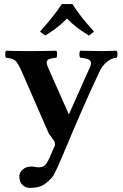

<svg xmlns="http://www.w3.org/2000/svg" viewBox="-20 -683 598 935"><path d="M333 -663.1Q367.2 -606.9 438 -528.8L413.1 -509.8Q347.2 -549.3 306.2 -592.8Q288.1 -574.2 269.5 -558.8Q251 -543.5 238.3 -534.7Q225.6 -525.9 200.2 -509.8L174.8 -528.8Q251 -615.2 280.8 -663.1ZM242.2 168Q233.9 182.6 215.8 198.7Q198.2 214.8 182.1 222.2Q161.1 231.9 125 231.9Q101.1 231.9 85.9 213.9Q74.2 199.7 74.2 173.8Q74.2 157.2 90.6 142.6Q106.9 127.9 133.8 127.9Q140.6 127.9 149.9 129.9Q159.2 131.8 168.9 131.8Q188.5 131.8 200.2 120.1Q210.9 108.9 222.2 83L246.1 27.8Q249 24.9 247.8 18.8Q246.6 12.7 246.1 9.5Q245.6 6.3 241.5 0Q237.3 -6.3 234.4 -9.8L226.6 -20.5L217.8 -32.2L88.9 -328.1Q68.4 -375 55.4 -387Q42.5 -398.9 9.8 -401.9Q5.4 -406.2 5.4 -418.9Q5.4 -431.6 9.8 -436Q49.8 -434.1 121.1 -434.1Q179.7 -434.1 253.9 -436Q258.3 -431.6 258.3 -418.9Q258.3 -406.2 253.9 -401.9Q241.2 -400.9 232.7 -398.9Q224.1 -397 218.3 -394.8Q212.4 -392.6 210.2 -388.2Q208 -383.8 207.3 -380.4Q206.5 -377 208.7 -369.6Q210.9 -362.3 212.9 -357.2Q214.8 -352.1 219.2 -342.3Q220.7 -339.4 221.2 -337.9L314 -128.9Q315.4 -126 315.4 -125Q315.4 -126 315.9 -127L418.9 -357.9Q422.9 -366.7 423.3 -373.5Q423.8 -380.4 420.7 -384.8Q417.5 -389.2 413.3 -392.3Q409.2 -395.5 401.4 -397.2Q393.6 -398.9 387.2 -399.9Q380.9 -400.9 371.1 -401.9Q366.7 -406.2 366.7 -418.9Q366.7 -431.6 371.1 -436Q445.3 -434.1 477.1 -434.1Q498 -434.1 547.9 -436Q552.2 -431.6 552.2 -418.9Q552.2 -406.2 547.9 -401.9Q522 -399.9 500.2 -381.3Q478.5 -362.8 466.8 -338.9Q387.7 -172.4 285.2 74.2Q258.8 137.2 242.2 168Z"/></svg>

Font: Linux Libertine G
Style: Bold
Weight: 700
Designer: Philipp H. Poll
Foundry: Philipp H. Poll
Version: Version 5.0.3